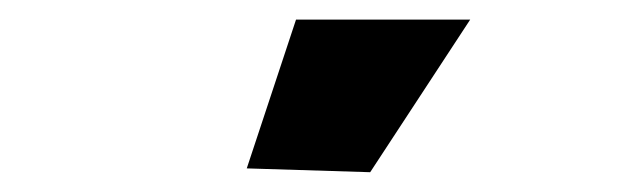

<svg xmlns="http://www.w3.org/2000/svg" viewBox="-20 -730 640 196"><path d="M231.9 -558.1 282.2 -710H460L357.9 -554.2Z"/></svg>

Font: Apfel Grotezk
Style: Bold
Weight: 700
Designer: Luigi Gorlero
Foundry: Collletttivo
Version: Version 2.000;FEAKit 1.0